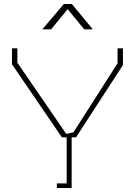

<svg xmlns="http://www.w3.org/2000/svg" viewBox="-20 -942 676 962"><path d="M312 -271 348 -279 569 -625V-700H596V-616L361 -254H339V0H265V-23H314V-254H290L40 -620V-700H67V-628ZM300 -922H340L445 -795H402L319 -896L236 -795H192Z"/></svg>

Font: Turret Road ExtraLight
Style: Regular
Weight: 275
Designer: Noponies
Foundry: Noponies
Version: Version 1.001; ttfautohint (v1.8)